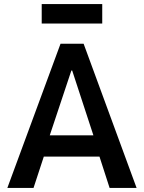

<svg xmlns="http://www.w3.org/2000/svg" viewBox="-20 -919 705 939"><path d="M16 0 276 -705H389L648 0H516L452 -198L501 -153H161L209 -198L144 0ZM329 -574 215 -232 200 -257H461L445 -232L333 -574ZM184 -804V-899H480V-804Z"/></svg>

Font: Nunito Sans 7pt Condensed
Style: Bold
Weight: 700
Width: 3
Designer: Vernon Adams
Foundry: Vernon Adams
Version: Version 3.101;gftools[0.9.27]